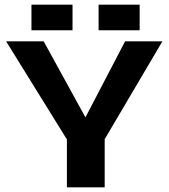

<svg xmlns="http://www.w3.org/2000/svg" viewBox="-20 -798 718 818"><path d="M289 -778V-669H114V-778ZM575 -778V-669H400V-778ZM426 0H265V-204L6 -622H166L344 -298L513 -622H672L426 -205Z"/></svg>

Font: Sarpanch
Style: Bold
Weight: 700
Designer: Manushi Parikh (Devanagari and Latin), Jyotish Sonowal (Devanagari)
Foundry: Indian Type Foundry
Version: Version 2.004;PS 1.0;hotconv 1.0.78;makeotf.lib2.5.61930; tt